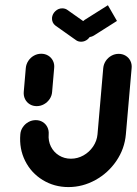

<svg xmlns="http://www.w3.org/2000/svg" viewBox="-20 -729 536 752"><path d="M123.7 -313.3Q108.5 -313.3 96.5 -320.7Q84.4 -328.1 78.1 -340.9Q71.9 -353.7 73 -368.9L81.1 -463Q82.6 -478.1 91.1 -490.9Q99.6 -503.7 113 -511.1Q126.3 -518.5 141.5 -518.5Q156.7 -518.5 168.9 -511.1Q181.1 -503.7 187.4 -490.9Q193.7 -478.1 192.2 -463L184.1 -368.9Q183 -353.7 174.3 -340.9Q165.6 -328.1 152.2 -320.7Q138.9 -313.3 123.7 -313.3ZM444.8 -518.1Q460 -518.1 472.2 -510.7Q484.4 -503.3 490.7 -490.6Q497 -477.8 495.6 -462.6L473 -203Q468.1 -146.3 435.9 -98.9Q403.7 -51.5 353.7 -23.9Q303.7 3.7 248.1 3.7Q192.6 3.7 147.4 -23.9Q102.2 -51.5 78.5 -98.9Q54.8 -146.3 59.6 -203Q60.7 -218.1 69.4 -230.9Q78.1 -243.7 91.5 -251.1Q104.8 -258.5 120 -258.5Q135.2 -258.5 147.2 -251.1Q159.3 -243.7 165.6 -230.9Q171.9 -218.1 170.7 -203Q168.5 -177 179.4 -155Q190.4 -133 211.1 -120.2Q231.9 -107.4 257.8 -107.4Q283.7 -107.4 306.7 -120.2Q329.6 -133 344.6 -155Q359.6 -177 361.9 -203L384.4 -462.6Q385.9 -477.8 394.4 -490.6Q403 -503.3 416.3 -510.7Q429.6 -518.1 444.8 -518.1ZM183.7 -659.3Q185.2 -674.4 196.9 -685.4Q208.5 -696.3 223.7 -696.3Q235.6 -696.3 244.1 -690L324.8 -633Q331.5 -627.8 335 -619.8Q338.5 -611.9 337.8 -602.6Q336.7 -587.4 324.8 -576.5Q313 -565.6 297.8 -565.6Q285.9 -565.6 277.4 -571.9L197 -628.9Q190 -634.1 186.5 -642Q183 -650 183.7 -659.3ZM438.1 -647 348.1 -590Q337.8 -583.7 326.7 -583.7Q311.5 -583.7 301.5 -594.6Q291.5 -605.6 293 -620.7Q293.7 -630 298.7 -638Q303.7 -645.9 311.5 -651.1L402.6 -708.5Z"/></svg>

Font: 26F Galaxy Sans Oblique
Style: Regular
Weight: 400
Italic angle: -5°
Designer: C₂₉H₂₅N₃O₅
Version: Version 1.200;FEAKit 1.0